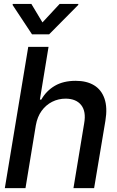

<svg xmlns="http://www.w3.org/2000/svg" viewBox="-20 -969 601 989"><path d="M164.6 -323.7 111.3 0H4.9L125.5 -727.5H230L185.5 -456.1H192.9Q218.3 -501 262.2 -526.9Q306.2 -552.7 370.1 -552.7Q426.3 -552.7 464.4 -529.8Q502.4 -506.8 518.3 -460.9Q534.2 -415 522.9 -346.7L464.8 0H358.4L413.6 -334Q424.3 -394.5 398.4 -427.5Q372.6 -460.4 318.4 -460.9Q280.8 -460.9 248.5 -444.6Q216.3 -428.2 194.3 -397.9Q172.4 -367.7 164.6 -323.7ZM141.6 -948.7 198.7 -853.5 287.1 -948.7H383.8L382.8 -943.4L232.9 -792H145L44.9 -943.4L45.9 -948.7Z"/></svg>

Font: Inter Tight Medium
Style: Italic
Weight: 500
Italic angle: -9.39999°
Designer: Rasmus Andersson
Foundry: rsms
Version: Version 3.004